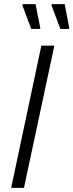

<svg xmlns="http://www.w3.org/2000/svg" viewBox="-20 -909 355 929"><path d="M34 0 180 -688H243L96 0ZM173 -769H131L88 -884L90 -889H152L175 -774ZM314 -769H272L229 -884L231 -889H293L315 -774Z"/></svg>

Font: Saira SemiCondensed Light
Style: Italic
Weight: 300
Width: 4
Italic angle: -12°
Designer: Hector Gatti with collaboration of the Omnibus-Type team
Foundry: Omnibus-Type
Version: Version 1.101